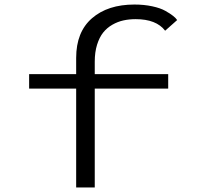

<svg xmlns="http://www.w3.org/2000/svg" viewBox="-20 -827 890 847"><path d="M108.5 -500H316V-571.5Q316 -686 385.8 -746.5Q455.5 -807 573 -807Q615.5 -807 651.5 -799.2Q687.5 -791.5 709.2 -779.2Q731 -767 743.5 -757Q756 -747 761.5 -738.5L708.5 -691.5Q669.5 -742.5 578.5 -742.5Q550 -742.5 524.8 -737Q499.5 -731.5 475.8 -718Q452 -704.5 435.2 -683.5Q418.5 -662.5 408.2 -629.8Q398 -597 398 -555V-500H722V-436H398V0H316V-436H108.5Z"/></svg>

Font: League Mono Wide Light
Style: Regular
Weight: 300
Width: 8
Designer: Tyler Finck
Foundry: The League of Moveable Type / Tyler Finck
Version: Version 2.210